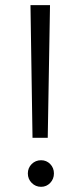

<svg xmlns="http://www.w3.org/2000/svg" viewBox="-20 -719 317 744"><path d="M98.1 -699.2H173.8L165 -185.1H106ZM139.2 -98.1Q160.2 -98.1 174.6 -83.3Q189 -68.4 189 -46.9Q189 -25.4 174.6 -10.3Q160.2 4.9 139.2 4.9Q117.7 4.9 102.8 -10.3Q87.9 -25.4 87.9 -46.9Q87.9 -68.4 102.8 -83.3Q117.7 -98.1 139.2 -98.1Z"/></svg>

Font: PoppinsZ Light
Style: Regular
Weight: 300
Designer: Ninad Kale (Devanagari), Jonny Pinhorn (Latin)
Foundry: Indian Type Foundry
Version: Version 3.002;FEAKit 1.0